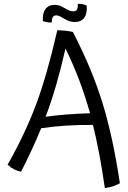

<svg xmlns="http://www.w3.org/2000/svg" viewBox="-20 -860 655 985"><path d="M595 80Q579 89 562 95Q545 101 518 105Q503 2 488 -76Q473 -154 457 -219Q386 -220 318 -215.5Q250 -211 191 -202Q170 -150 144.5 -95Q119 -40 88 21Q69 17 52 8.5Q35 0 19 -15Q108 -172 164.5 -322.5Q221 -473 274 -705Q301 -704 319 -702Q337 -700 354 -696Q452 -506 505.5 -333Q559 -160 595 80ZM316 -611Q292 -506 267.5 -421.5Q243 -337 214 -261Q262 -268 319 -272.5Q376 -277 442 -279Q417 -367 387 -447Q357 -527 316 -611ZM316 -816Q332 -807 340 -804.5Q348 -802 355 -802Q370 -802 375 -811Q380 -820 379 -840Q392 -841 402.5 -839Q413 -837 425 -831Q428 -790 412 -768.5Q396 -747 363 -747Q350 -747 337 -751Q324 -755 304 -767Q289 -776 282 -778.5Q275 -781 269 -781Q256 -781 250.5 -772Q245 -763 246 -745Q235 -744 222.5 -746Q210 -748 200 -752Q197 -791 213 -813Q229 -835 261 -835Q273 -835 284.5 -831.5Q296 -828 316 -816Z"/></svg>

Font: Atma
Style: Regular
Weight: 400
Designer: Gregori Vincens, Jeremie Hornus, Riccardo Olocco, Yoann Minet.
Foundry: black foundry
Version: Version 1.102;PS 1.100;hotconv 1.0.86;makeotf.lib2.5.63406